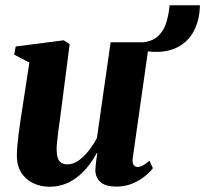

<svg xmlns="http://www.w3.org/2000/svg" viewBox="-20 -698 779 729"><path d="M168 11Q135 11 107 -2Q79 -15 61.8 -41Q44.5 -67 44 -106Q44 -122.5 45.8 -143.5Q47.5 -164.5 50.5 -187.8Q53.5 -211 56.8 -234.2Q60 -257.5 63.5 -278L91.5 -460.5L34 -490.5L39.5 -521.5L222 -545L244.5 -530.5L213 -286.5Q210.5 -265.5 207.2 -242.5Q204 -219.5 201.2 -198Q198.5 -176.5 196.8 -159.5Q195 -142.5 195 -132.5Q195 -112 199 -99.2Q203 -86.5 212.2 -80.2Q221.5 -74 236.5 -74Q258 -74 278.8 -88.8Q299.5 -103.5 317.5 -126.8Q335.5 -150 348 -174L400 -537.5H546.5L484 -98Q481.5 -80 487.2 -72Q493 -64 502.5 -64Q511.5 -64 522 -69.5Q532.5 -75 547.5 -88L560.5 -59.5Q551.5 -46.5 531.5 -30Q511.5 -13.5 483.5 -1.5Q455.5 10.5 421.5 10.5Q382.5 10.5 363.5 -5.2Q344.5 -21 342 -47.5Q342 -51.5 342.5 -59.2Q343 -67 344 -76.8Q345 -86.5 346.5 -97Q348 -107.5 349.5 -116.5L347.5 -117Q335 -93.5 317.8 -70.8Q300.5 -48 278.2 -29.5Q256 -11 228.5 0Q201 11 168 11ZM624 -678H739Q738 -617 712 -573Q686 -529 635.5 -510.8Q585 -492.5 510.5 -508L508.5 -536.5Q554.5 -538 578 -558.8Q601.5 -579.5 611.2 -611.5Q621 -643.5 624 -678Z"/></svg>

Font: Merriweather 72pt ExtraBold
Style: Italic
Weight: 800
Italic angle: -7.8°
Version: Version 2.101